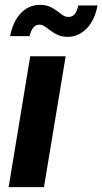

<svg xmlns="http://www.w3.org/2000/svg" viewBox="-20 -771 422 791"><path d="M15.6 0 104.5 -539.1H250.5L161.1 0ZM259.3 -619.1Q235.8 -619.1 219 -626.7Q202.1 -634.3 189 -644.3Q175.8 -654.3 164.8 -661.9Q153.8 -669.4 142.1 -669.4Q126.5 -669.4 116.5 -656.2Q106.4 -643.1 102.1 -622.1H21.5Q33.7 -684.1 66.7 -717.5Q99.6 -751 144.5 -751Q168.5 -751 185.1 -743.4Q201.7 -735.8 214.4 -726.1Q227.1 -716.3 238.3 -708.7Q249.5 -701.2 261.7 -701.2Q278.8 -701.2 288.1 -713.1Q297.4 -725.1 302.7 -748.5H381.8Q370.1 -686.5 336.2 -652.8Q302.2 -619.1 259.3 -619.1Z"/></svg>

Font: Inter 18pt
Style: Bold Italic
Weight: 700
Italic angle: -9.3988°
Designer: Rasmus Andersson
Foundry: rsms
Version: Version 4.001;git-66647c0bb